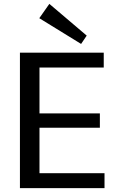

<svg xmlns="http://www.w3.org/2000/svg" viewBox="-20 -972 606 992"><path d="M161 -77H520V0H83V-700H516V-623H161L184 -683V-348L161 -386H496V-312H161L184 -350V-17ZM428 -788 399 -745 183 -878 235 -952Z"/></svg>

Font: Pathway Extreme 28pt Medium
Style: Regular
Weight: 500
Designer: Eduardo Rodriguez Tunni
Foundry: Eduardo Rodriguez Tunni
Version: Version 1.001;gftools[0.9.26]